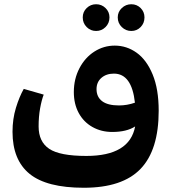

<svg xmlns="http://www.w3.org/2000/svg" viewBox="-20 -622 817 905"><path d="M728 -100Q728 85 642.5 174Q557 263 375 263Q200 263 119.5 197.5Q39 132 39 -1Q39 -61 55 -113.5Q71 -166 92 -203L186 -176Q176 -150 169 -111Q162 -72 162 -26Q162 46 212 79.5Q262 113 387 113Q591 113 617 -26Q577 0 509 0Q457 0 415.5 -23.5Q374 -47 351 -89.5Q328 -132 328 -188Q328 -250 354.5 -300.5Q381 -351 425 -379Q469 -407 521 -407Q577 -407 624 -373.5Q671 -340 699.5 -271Q728 -202 728 -100ZM541 -125Q579 -125 616 -138Q601 -275 517 -275Q481 -275 458 -255Q435 -235 435 -202Q435 -165 461.5 -145Q488 -125 541 -125ZM370 -540Q370 -566 388.5 -584Q407 -602 433 -602Q459 -602 477.5 -584Q496 -566 496 -540Q496 -513 477.5 -494.5Q459 -476 433 -476Q407 -476 388.5 -494.5Q370 -513 370 -540ZM535 -540Q535 -566 554 -584Q573 -602 599 -602Q625 -602 643 -584Q661 -566 661 -540Q661 -513 643 -494.5Q625 -476 599 -476Q573 -476 554 -494.5Q535 -513 535 -540Z"/></svg>

Font: FiraGOUPP
Style: Bold
Weight: 700
Designer: bBox Type
Foundry: bBox Type GmbH
Version: Version 1.001